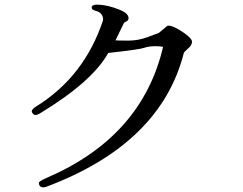

<svg xmlns="http://www.w3.org/2000/svg" viewBox="-20 -794 1040 823"><path d="M679 -593Q589 -208 181 -32Q147 -17 147 -11V-10Q147 9 166 9Q172 9 180 6Q669 -178 768 -567Q769 -571 786 -586Q803 -600 803 -615Q803 -630 763 -657Q722 -684 703 -684Q700 -684 697 -683Q694 -681 661 -653Q647 -648 610 -634Q572 -620 530 -620Q488 -620 475 -621L510 -693Q511 -697 521 -702Q531 -706 531 -716Q531 -736 496 -751Q441 -774 394 -774Q373 -774 373 -761Q373 -752 389 -748Q422 -740 422 -709Q422 -708 421 -705Q341 -466 137 -339Q116 -326 116 -317Q116 -312 121 -307Q126 -301 132 -301Q138 -301 148 -306Q375 -443 444 -567Q580 -582 598 -589Q617 -596 647 -596Q669 -596 679 -593Z"/></svg>

Font: Sawarabi Mincho
Style: Regular
Weight: 400
Version: Version 1.082; ttfautohint (v1.8.4.7-5d5b)